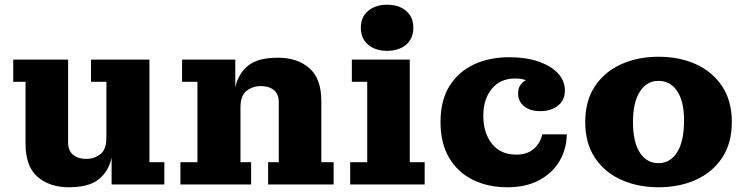

<svg xmlns="http://www.w3.org/2000/svg" viewBox="-20 -780 3150 812"><path d="M271 12Q190 12 139 -32Q88 -76 88 -172V-434H36V-528H268V-177Q268 -143 289 -125.5Q310 -108 344 -108Q379 -108 404.5 -128Q430 -148 430 -198V-434H365V-528H612V-94H675V0H452V-113Q439 -55 397.5 -21.5Q356 12 271 12Z M743 0V-94H815V-434H750V-528H975V-411Q988 -469 1029.5 -502.5Q1071 -536 1156 -536Q1237 -536 1288 -492Q1339 -448 1339 -352V-94H1391V0H1114V-94H1159V-347Q1159 -382 1138.5 -399Q1118 -416 1083 -416Q1049 -416 1023 -396Q997 -376 997 -326V-94H1042V0Z M1617 -565Q1568 -565 1537 -591Q1506 -617 1506 -663Q1506 -708 1537 -734Q1568 -760 1617 -760Q1667 -760 1697.5 -734Q1728 -708 1728 -663Q1728 -617 1697.5 -591Q1667 -565 1617 -565ZM1461 0V-94H1533V-434H1468V-528H1713V-94H1776V0Z M2126 12Q2044 12 1980 -19.5Q1916 -51 1879.5 -112.5Q1843 -174 1843 -264Q1843 -355 1880.5 -415.5Q1918 -476 1983.5 -507Q2049 -538 2134 -538Q2205 -538 2258 -519.5Q2311 -501 2340 -469.5Q2369 -438 2369 -397Q2369 -356 2339.5 -333Q2310 -310 2265 -310Q2221 -310 2196 -331Q2171 -352 2171 -385Q2171 -423 2204 -441Q2185 -448 2158 -448Q2096 -448 2060 -404.5Q2024 -361 2024 -290Q2024 -218 2060.5 -172Q2097 -126 2164 -126Q2210 -126 2238 -151Q2266 -176 2273 -212H2377Q2376 -148 2345.5 -97.5Q2315 -47 2259.5 -17.5Q2204 12 2126 12Z M2765 12Q2677 12 2606.5 -20Q2536 -52 2495.5 -113.5Q2455 -175 2455 -264Q2455 -353 2495.5 -414.5Q2536 -476 2606.5 -508Q2677 -540 2765 -540Q2854 -540 2924 -508Q2994 -476 3034.5 -414.5Q3075 -353 3075 -264Q3075 -175 3034.5 -113.5Q2994 -52 2924 -20Q2854 12 2765 12ZM2765 -90Q2815 -90 2844 -136.5Q2873 -183 2873 -271Q2873 -351 2844 -394.5Q2815 -438 2765 -438Q2715 -438 2686 -392.5Q2657 -347 2657 -264Q2657 -179 2686 -134.5Q2715 -90 2765 -90Z"/></svg>

Font: Montagu Slab 16pt
Style: Bold
Weight: 700
Designer: Florian Karsten
Foundry: Florian Karsten
Version: Version 1.000; ttfautohint (v1.8.3)